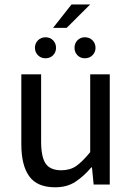

<svg xmlns="http://www.w3.org/2000/svg" viewBox="-20 -815 585 848"><path d="M223.6 12.2Q144 12.2 109.1 -36.4Q74.2 -85 74.2 -177.7V-486.8H161.6V-189.5Q161.6 -122.1 181.6 -92.5Q201.7 -63 251 -63Q290 -63 317.4 -82.3Q344.7 -101.6 378.4 -143.1V-486.8H464.8V0H393.6L386.2 -75.7H383.3Q349.6 -36.1 312.7 -12Q275.9 12.2 223.6 12.2ZM214.4 -691.9 295.9 -795.4H378.4L274.4 -691.9ZM181.2 -557.6Q161.1 -557.6 147.7 -571Q134.3 -584.5 134.3 -603.5Q134.3 -623.5 147.7 -637Q161.1 -650.4 181.2 -650.4Q201.2 -650.4 214.4 -637Q227.5 -623.5 227.5 -603.5Q227.5 -584.5 214.4 -571Q201.2 -557.6 181.2 -557.6ZM355 -557.6Q335 -557.6 322 -571Q309.1 -584.5 309.1 -603.5Q309.1 -623.5 322 -637Q335 -650.4 355 -650.4Q375 -650.4 388.4 -637Q401.9 -623.5 401.9 -603.5Q401.9 -584.5 388.4 -571Q375 -557.6 355 -557.6Z"/></svg>

Font: Varta Medium
Style: Regular
Weight: 500
Designer: Joana Correia, Viktoriya Grabowska, Eben Sorkin
Foundry: Sorkin Type Co.
Version: Version 1.004